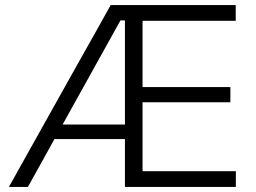

<svg xmlns="http://www.w3.org/2000/svg" viewBox="-20 -733 1004 753"><path d="M15 0Q47 -57 82.5 -120.8Q118 -184.5 150 -241.5L288.5 -489Q323.5 -551 353.8 -605Q384 -659 414 -713H904.5V-651.5H539V-391.5H883.5V-332H539V-61.5H905V0H470V-187.5H193.5Q168 -140.5 141.2 -93Q114.5 -45.5 89.5 0ZM236 -263.5Q231 -254.5 225.5 -244.5H470V-653H452.5Z"/></svg>

Font: Commissioner Light
Style: Regular
Weight: 300
Designer: Kostas Bartsokas
Foundry: Kostas Bartsokas
Version: Version 1.000; ttfautohint (v1.8.3)